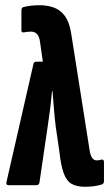

<svg xmlns="http://www.w3.org/2000/svg" viewBox="-20 -709 420 735"><path d="M305 6Q274 6 254.5 -5Q235 -16 224 -45.5Q213 -75 207 -131L193 -227Q189 -261 186.5 -292.5Q184 -324 181 -360H179Q176 -324 172 -293Q168 -262 163 -228L131 -10Q129 0 120 0H13Q2 0 5 -13L108 -464Q110 -473 119 -473H144L133 -550Q128 -588 98 -588Q90 -588 83.5 -587Q77 -586 71 -585Q62 -584 62 -593V-670Q62 -680 70 -682Q97 -689 133 -689Q160 -689 185 -680.5Q210 -672 227.5 -649Q245 -626 252 -584L323 -134Q329 -95 350 -95Q357 -95 369 -98Q378 -100 378 -88V-15Q378 -6 370 -3Q355 2 338 4Q321 6 305 6Z"/></svg>

Font: Sofia Sans Extra Condensed ExtraBold
Style: Regular
Weight: 800
Designer: Botio Nikoltchev, Ani Petrova
Foundry: lettersoup
Version: Version 4.101; ttfautohint (v1.8.4.7-5d5b)